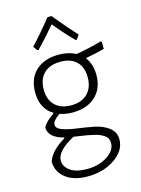

<svg xmlns="http://www.w3.org/2000/svg" viewBox="-127 -736 734 1000"><g transform="rotate(-15 240.0 -236.0)"><path d="M135 -511 119 -534Q170 -588 231 -664H252Q320 -581 364 -534L348 -511H341Q281 -573 242 -622Q200 -571 142 -511ZM236 -460Q288 -460 328 -439Q408 -453 465 -470L471 -466V-428Q425 -416 371 -406L370 -403Q399 -365 399 -307Q399 -235 353.5 -192.5Q308 -150 230 -150Q192 -150 161 -161Q121 -134 121 -113Q121 -92 152.5 -81Q184 -70 229.5 -64Q275 -58 320 -49Q365 -40 396.5 -16Q428 8 428 48Q428 107 367 149.5Q306 192 220 192Q144 192 100.5 157.5Q57 123 57 69Q76 13 152 -31V-36Q71 -57 71 -111Q84 -140 131 -171V-175Q67 -213 67 -302Q67 -376 112.5 -418Q158 -460 236 -460ZM235 -422Q178 -422 146 -391Q114 -360 114 -304Q114 -250 145 -219Q176 -188 232 -188Q288 -188 320 -219.5Q352 -251 352 -307Q352 -362 321.5 -392Q291 -422 235 -422ZM104 76Q104 109 136 131.5Q168 154 225 154Q290 154 335.5 124.5Q381 95 381 55Q381 42 376 31.5Q371 21 359.5 13.5Q348 6 337.5 1Q327 -4 306.5 -8.5Q286 -13 274 -15.5Q262 -18 236.5 -21.5Q211 -25 200 -27Q104 25 104 76Z"/></g></svg>

Font: Alegreya Sans SC Light
Style: Regular
Weight: 300
Designer: Juan Pablo del Peral
Foundry: Huerta Tipografica
Version: Version 2.007